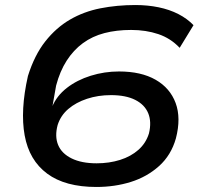

<svg xmlns="http://www.w3.org/2000/svg" viewBox="-20 -734 789 763"><path d="M363 9Q239 9 167.5 -44Q96 -97 78 -196Q60 -295 91 -432Q117 -515 160 -569.5Q203 -624 258 -656Q313 -688 379 -701Q445 -714 518 -714Q567 -714 610.5 -705Q654 -696 689 -678Q724 -660 749 -634L694 -544Q658 -582 609 -598.5Q560 -615 501 -615Q443 -615 395 -602.5Q347 -590 309.5 -562.5Q272 -535 245 -493Q218 -451 203 -394L188 -309H187Q205 -353 245.5 -384.5Q286 -416 340.5 -433Q395 -450 453 -450Q541 -450 598.5 -417Q656 -384 678 -324.5Q700 -265 679 -184Q660 -117 612 -74Q564 -31 500 -11Q436 9 363 9ZM364 -85Q414 -85 457 -98.5Q500 -112 530 -138.5Q560 -165 572 -204Q583 -250 569 -284Q555 -318 517.5 -337Q480 -356 421 -356Q370 -356 326 -341.5Q282 -327 251.5 -301Q221 -275 209 -237Q197 -192 211 -158Q225 -124 264.5 -104.5Q304 -85 364 -85Z"/></svg>

Font: Nunito Sans 7pt Expanded SemiBold
Style: Italic
Weight: 600
Width: 7
Italic angle: -9°
Designer: Vernon Adams
Foundry: Vernon Adams
Version: Version 3.101;gftools[0.9.27]